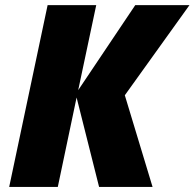

<svg xmlns="http://www.w3.org/2000/svg" viewBox="-20 -734 764 754"><path d="M16.1 0 167 -713.9H357.9L287.1 -379.9L511.2 -713.9H724.1L470.2 -359.9L579.1 0H369.1L280.8 -351.1L207 0Z"/></svg>

Font: Open Sans ExtraBold
Style: Italic
Weight: 800
Italic angle: -12°
Designer: Monotype Design Team
Foundry: Monotype Imaging Inc.
Version: Version 3.000; ttfautohint (v1.8.4)